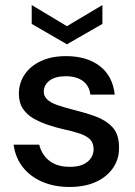

<svg xmlns="http://www.w3.org/2000/svg" viewBox="-20 -731 535 763"><path d="M256 12Q195 12 147 -9Q99 -30 70 -67.5Q41 -105 34 -156H136Q141 -133 156 -112.5Q171 -92 196 -80Q221 -68 257 -68Q290 -68 310.5 -77.5Q331 -87 341.5 -103Q352 -119 352 -137Q352 -163 338 -177Q324 -191 297.5 -200Q271 -209 234 -217Q203 -224 171.5 -234.5Q140 -245 113.5 -260Q87 -275 71 -299Q55 -323 55 -358Q55 -401 78 -435Q101 -469 143 -488.5Q185 -508 242 -508Q325 -508 376.5 -468.5Q428 -429 436 -355H339Q335 -390 309.5 -409Q284 -428 242 -428Q199 -428 176.5 -410.5Q154 -393 154 -366Q154 -349 167.5 -336Q181 -323 206.5 -314Q232 -305 267 -296Q316 -284 358 -269Q400 -254 426.5 -226Q453 -198 453 -146Q454 -100 429.5 -64Q405 -28 361 -8Q317 12 256 12ZM246 -555 106 -636V-711L246 -627L387 -711V-636Z"/></svg>

Font: DM Sans 28pt Medium
Style: Regular
Weight: 500
Version: Version 4.004;gftools[0.9.30]